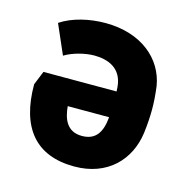

<svg xmlns="http://www.w3.org/2000/svg" viewBox="-84 -603 685 695"><g transform="rotate(15 258.0 -255.5)"><path d="M229 -521C170 -521 107 -507 62 -477L110 -367C141 -386 187 -397 220 -397C271 -397 324 -378 330 -309C330 -303 331 -298 331 -292H57L36 -240C36 -78 108 10 253 10C377 10 452 -69 466 -173C470 -206 472 -234 472 -262C472 -290 470 -316 466 -348C450 -447 363 -521 229 -521ZM174 -195H329C324 -138 303 -104 251 -104C194 -104 178 -149 174 -195Z"/></g></svg>

Font: Finlandica
Style: Bold
Weight: 700
Designer: Niklas Ekholm, Juho Hiilivirta, Jaakko Suomalainen
Foundry: Helsinki Type Studio
Version: Version 2.000;Glyphs 3.2 (3202)